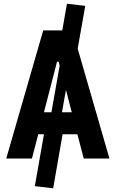

<svg xmlns="http://www.w3.org/2000/svg" viewBox="-20 -858 626 1039"><path d="M267.6 161.1 318.8 -131.3H398.9L433.1 0H572.3L400.4 -594.7L441.4 -826.2L342.3 -837.9L316.9 -693.4H213.9L13.7 0H152.8L187 -131.3H217.8L168.5 149.4ZM258.3 -250.5H217.8L288.6 -523.9H297.4L302.7 -502.4ZM336.9 -371.6 368.2 -250.5H315.4Z"/></svg>

Font: CaskaydiaCove Nerd Font
Style: Bold
Weight: 700
Designer: Aaron Bell
Foundry: Saja Typeworks
Version: Version 2111.1;Nerd Fonts 2.3.0